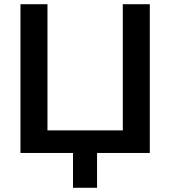

<svg xmlns="http://www.w3.org/2000/svg" viewBox="-20 -725 807 910"><path d="M326 165V0H77V-705H205V-107H562V-705H690V0H440V165Z"/></svg>

Font: Nunito Sans
Style: Bold
Weight: 700
Designer: Vernon Adams
Foundry: Vernon Adams
Version: Version 3.101; ttfautohint (v1.8.4.7-5d5b);gftools[0.9.27]